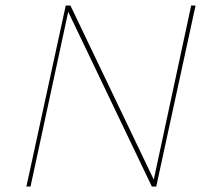

<svg xmlns="http://www.w3.org/2000/svg" viewBox="-20 -678 753 698"><path d="M675 -658H691L548 0H532L228 -635L91 0H76L219 -658H236L539 -25Z"/></svg>

Font: EauTestInfant Thin
Style: Italic
Weight: 250
Italic angle: -12°
Designer: Christian Thalmann (Catharsis Fonts)
Version: Version 0.001;PS 000.001;hotconv 1.0.88;makeotf.lib2.5.64775